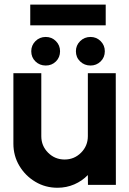

<svg xmlns="http://www.w3.org/2000/svg" viewBox="-20 -828 579 860"><path d="M40 -184.5V-500H165V-218Q165 -174.5 195.5 -144Q226 -113.5 269.5 -113.5Q312.5 -113.5 343 -144Q373.5 -174.5 373.5 -218V-500H498.5L499 0H374L373.5 -44Q348 -17.5 312.8 -2.2Q277.5 13 237.5 13Q183 13 138.2 -13.8Q93.5 -40.5 66.8 -85.2Q40 -130 40 -184.5ZM185 -534.5Q157.5 -534.5 138.8 -552.8Q120 -571 120 -598.5Q120 -625 138.8 -643.8Q157.5 -662.5 185 -662.5Q212 -662.5 230.5 -643.8Q249 -625 249 -598.5Q249 -571 230.5 -552.8Q212 -534.5 185 -534.5ZM385.5 -534.5Q358 -534.5 339 -552.8Q320 -571 320 -598.5Q320 -625 339 -643.8Q358 -662.5 385.5 -662.5Q412 -662.5 430.8 -643.8Q449.5 -625 449.5 -598.5Q449.5 -571 430.8 -552.8Q412 -534.5 385.5 -534.5ZM115.5 -807.5H453.5V-714.5H115.5Z"/></svg>

Font: Urbanist
Style: Bold
Weight: 700
Designer: Corey Hu
Foundry: Corey Hu
Version: Version 1.330; ttfautohint (v1.8.4.7-5d5b)